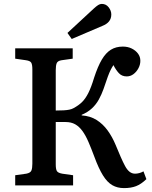

<svg xmlns="http://www.w3.org/2000/svg" viewBox="-20 -951 780 985"><path d="M616 14Q582 14 556 -1Q530 -16 508 -51.5Q486 -87 464 -147Q448 -190 433.5 -223.5Q419 -257 402.5 -279.5Q386 -302 365.5 -313.5Q345 -325 316 -325H266V-108Q266 -84 271.5 -74Q277 -64 299 -60L355 -52V0H58V-52L115 -60Q136 -64 141 -76Q146 -88 146 -111V-595Q146 -619 140.5 -629Q135 -639 113 -642L58 -650V-703H353V-650L296 -642Q276 -639 271 -627Q266 -615 266 -591V-384Q290 -384 307 -385Q324 -386 336 -388.5Q348 -391 357 -396Q383 -410 400.5 -427Q418 -444 433 -473.5Q448 -503 463 -553Q482 -611 502.5 -645.5Q523 -680 549 -696Q575 -712 610 -712Q636 -712 656 -702Q676 -692 688 -676Q700 -660 700 -639Q700 -619 690 -600.5Q680 -582 664.5 -570.5Q649 -559 630 -559Q605 -559 589.5 -576Q574 -593 562 -617Q554 -605 547.5 -592Q541 -579 533 -557.5Q525 -536 511 -494Q501 -466 487 -440.5Q473 -415 451.5 -395Q430 -375 399 -362V-359Q443 -356 475.5 -335.5Q508 -315 532 -282Q556 -249 573 -208Q587 -174 599 -146.5Q611 -119 621.5 -99.5Q632 -80 644.5 -70Q657 -60 673 -60Q683 -60 694.5 -63Q706 -66 716 -72L731 -32Q704 -6 678 4Q652 14 616 14ZM348 -751 326 -782 461 -907Q474 -919 483.5 -925Q493 -931 502 -931Q524 -931 537.5 -913.5Q551 -896 551 -877Q551 -856 539.5 -841.5Q528 -827 505 -818Z"/></svg>

Font: Literata 18pt Medium
Style: Regular
Weight: 500
Designer: Latin by Veronika Burian and Jose Scaglione. Greek by Irene Vlachou. Cyrillic by Vera Evstafieva.
Foundry: TypeTogether
Version: Version 3.103;gftools[0.9.29]